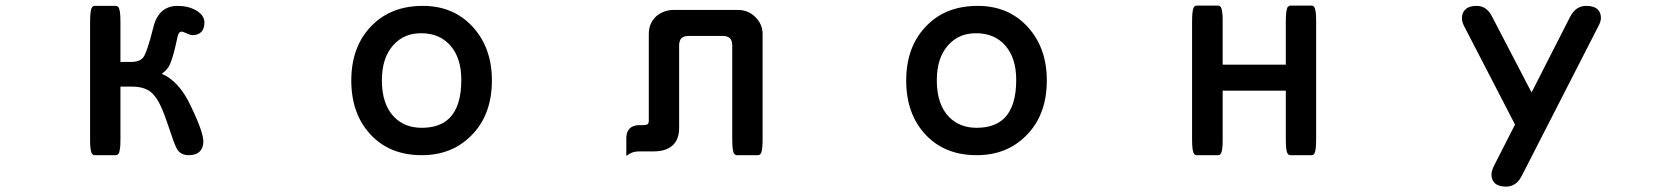

<svg xmlns="http://www.w3.org/2000/svg" viewBox="-20 -529 6040 692"><path d="M414.1 -216.8V-28.3Q414.1 -3.9 412.6 5.9Q411.1 15.6 409.7 20Q408.2 24.4 406.2 26.4Q402.3 30.3 397.5 30.3H321.3Q316.4 30.3 313.5 27.3Q310.5 24.4 309.1 20Q307.6 15.6 306.2 5.9Q304.7 -3.9 304.7 -28.3V-449.2Q304.7 -493.7 312 -502.9Q315.9 -507.8 321.3 -507.8H397.5Q402.3 -507.8 405.8 -504.4Q410.2 -499.5 412.1 -486.6Q414.1 -473.6 414.1 -449.2V-305.7H450.2Q484.9 -305.7 497.1 -323.2Q511.2 -343.8 532.7 -430.7Q546.4 -486.8 586.4 -502Q601.6 -507.8 619.1 -507.8Q658.7 -507.8 686.5 -491.7Q716.8 -473.6 716.8 -448.2Q716.8 -425.3 705.3 -413.8Q693.8 -402.3 673.8 -402.3Q666 -402.3 652.8 -408.7Q639.6 -415 633.8 -415Q629.9 -414.6 627 -412.1Q621.6 -406.7 619.1 -392.6Q605 -325.7 592.8 -297.9Q583.5 -276.4 563 -263.2Q625 -236.3 666 -150.4Q691.9 -96.7 702.4 -65.7Q712.9 -34.7 712.9 -19.5Q712.9 3.9 699.7 17.1Q686.5 30.3 660.2 30.3Q628.4 30.3 615.7 3.9Q606.4 -14.6 585 -80.1Q558.6 -159.7 536.1 -184.6Q511.2 -216.8 456.1 -216.8Z M1498.5 -409.2Q1468.3 -409.2 1444.8 -399.9Q1417 -388.7 1396.5 -365.2Q1376 -341.8 1366.2 -310.5Q1356.4 -279.3 1356.4 -239.3Q1356.4 -151.9 1401.4 -106.4Q1439.9 -68.4 1500 -68.4Q1564.9 -68.4 1600.1 -103.5Q1642.6 -146 1642.6 -241.2Q1642.6 -319.8 1603.5 -364.5Q1564.5 -409.2 1498.5 -409.2ZM1503.9 -507.8Q1614.3 -507.8 1683.6 -432.4Q1752.9 -356.9 1752.9 -239.3Q1752.9 -114.3 1678.2 -40Q1608.4 30.3 1500 30.3Q1384.8 30.3 1315.4 -44.2Q1246.1 -118.7 1246.1 -238.8Q1246.1 -363.3 1321.3 -438Q1390.6 -507.8 1503.9 -507.8Z M2335 16.6H2286.1Q2264.2 16.6 2250.5 24.4L2237.3 32.7V-30.8Q2237.3 -53.7 2249.5 -65.9Q2261.7 -78.1 2285.2 -78.1H2301.8Q2311 -78.6 2314.7 -82Q2318.4 -85.4 2318.4 -92.8V-407.2Q2318.4 -446.3 2346.7 -471.7Q2374 -493.2 2408.2 -493.2H2639.6Q2676.8 -493.2 2702.6 -467.3Q2728.5 -441.4 2728.5 -407.2V-27.3Q2728.5 7.8 2724.1 20Q2722.7 24.4 2719.7 27.3Q2716.8 30.3 2711.9 30.3H2635.7Q2630.9 30.3 2627.9 27.3Q2625 24.4 2623.5 20Q2622.1 15.6 2621.1 9.3Q2619.1 -3.4 2619.1 -27.3V-366.2Q2618.7 -383.3 2610.8 -391.1Q2603 -398.9 2586.9 -399.4H2460Q2443.8 -398.9 2436 -391.1Q2428.2 -383.3 2427.7 -366.2V-68.4Q2427.7 -28.3 2406.2 -6.8Q2382.8 16.6 2335 16.6Z M3498.5 -409.2Q3468.3 -409.2 3444.8 -399.9Q3417 -388.7 3396.5 -365.2Q3376 -341.8 3366.2 -310.5Q3356.4 -279.3 3356.4 -239.3Q3356.4 -151.9 3401.4 -106.4Q3439.9 -68.4 3500 -68.4Q3564.9 -68.4 3600.1 -103.5Q3642.6 -146 3642.6 -241.2Q3642.6 -319.8 3603.5 -364.5Q3564.5 -409.2 3498.5 -409.2ZM3503.9 -507.8Q3614.3 -507.8 3683.6 -432.4Q3752.9 -356.9 3752.9 -239.3Q3752.9 -114.3 3678.2 -40Q3608.4 30.3 3500 30.3Q3384.8 30.3 3315.4 -44.2Q3246.1 -118.7 3246.1 -238.8Q3246.1 -363.3 3321.3 -438Q3390.6 -507.8 3503.9 -507.8Z M4386.7 -202.1V-28.3Q4386.7 -3.9 4385.3 5.9Q4383.8 15.6 4382.3 20Q4380.9 24.4 4377.9 27.3Q4375 30.3 4370.1 30.3H4293Q4288.1 30.3 4284.7 26.9Q4280.3 22 4278.3 9Q4276.4 -3.9 4276.4 -28.3V-449.2Q4276.4 -491.2 4282.2 -502Q4283.2 -503.9 4284.7 -505.4Q4288.1 -508.8 4293 -508.8H4370.1Q4375 -508.8 4377.9 -505.9Q4380.9 -502.9 4381.8 -499.5Q4384.3 -493.2 4384.8 -487.5Q4385.3 -481.9 4385.5 -480Q4385.7 -478 4386 -475.8Q4386.2 -473.6 4386.2 -471.2Q4386.2 -468.8 4386.5 -466.3Q4386.7 -463.9 4386.7 -460.9Q4386.7 -455.6 4386.7 -449.2V-295.9H4614.3V-449.2Q4614.3 -485.8 4618.7 -498Q4620.1 -502.9 4621.8 -504.6Q4623.5 -506.3 4625 -506.8Q4627.4 -508.8 4630.9 -508.8H4707Q4711.9 -508.8 4714.8 -505.9Q4717.8 -502.9 4718.8 -499.5Q4720.7 -494.1 4722.2 -484.1Q4723.6 -474.1 4723.6 -449.2V-28.3Q4723.6 12.7 4717.8 23.4Q4716.8 25.4 4715.3 26.9Q4711.9 30.3 4707 30.3H4630.9Q4626 30.3 4623 27.3Q4620.1 24.4 4618.7 20Q4617.2 15.6 4615.7 5.9Q4614.3 -3.9 4614.3 -28.3V-202.1Z M5408.2 143.6Q5380.4 143.6 5366.7 130.4Q5355.5 118.7 5355.5 99.6Q5355.5 86.9 5365.2 67.4L5440.4 -80.1L5258.8 -431.2Q5249 -448.7 5249 -462.9Q5249 -482.9 5260.7 -494.1Q5273.9 -507.8 5301.8 -507.8Q5338.4 -507.8 5357.4 -469.7Q5428.7 -333 5500 -195.8L5638.7 -467.8Q5658.7 -507.8 5697.3 -507.8Q5725.1 -507.8 5738.8 -494.6Q5750 -482.9 5750 -463.9Q5750 -450.7 5739.3 -431.6L5464.8 104.5Q5452.1 130.4 5430.7 139.2Q5420.4 143.6 5408.2 143.6Z"/></svg>

Font: YuPearl-SemiBold
Style: SemiBold
Weight: 600
Designer: Max Yao
Foundry: Max-Everyday
Version: Version 1.011; ttfautohint (v1.8.3)